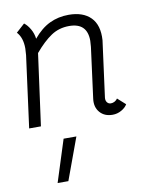

<svg xmlns="http://www.w3.org/2000/svg" viewBox="-88 -579 767 932"><g transform="rotate(-10 296.0 -112.5)"><path d="M514 -34Q505 -18 484.5 -6.5Q464 5 441 5Q401 5 378.5 -21Q356 -47 361 -87L394 -338Q396 -358 396 -368Q396 -456 307 -456Q257 -456 218 -430Q179 -404 136 -353L88 0H30L77 -353Q79 -377 79 -386Q79 -439 52 -468L94 -506Q110 -494 123 -471.5Q136 -449 139 -423Q177 -469 220 -489.5Q263 -510 314 -510Q385 -510 422.5 -472Q460 -434 455 -360L418 -82Q417 -68 424 -59.5Q431 -51 442 -51Q452 -51 461 -56Q470 -61 475 -69ZM186 78H249L173 285H120Z"/></g></svg>

Font: Bellota
Style: Italic
Weight: 400
Italic angle: -7.5°
Designer: Kemie Guaida
Foundry: Kemie Guaida
Version: Version 4.001